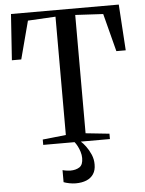

<svg xmlns="http://www.w3.org/2000/svg" viewBox="-63 -793 807 1071"><g transform="rotate(-5 341.0 -257.0)"><path d="M285.5 -44V-706.5L130.5 -698L74.5 -485.5H22L39.5 -743H643L659.5 -485.5H607L552 -698L396 -706.5V-44L528.5 -30V0H155V-30ZM317 229.5Q301 229.5 281.8 225.8Q262.5 222 250 217V149.5Q260 152.5 272.8 154.2Q285.5 156 293.5 156Q324.5 156 344.8 142.8Q365 129.5 365 92Q365 74.5 359.5 56.8Q354 39 346.2 24.2Q338.5 9.5 330.5 0H351.5H365.5Q378 10.5 393.2 31Q408.5 51.5 420 78.2Q431.5 105 431 134.5Q431 166 417 187.2Q403 208.5 377.5 219Q352 229.5 317 229.5Z"/></g></svg>

Font: Merriweather 96pt
Style: Regular
Weight: 400
Version: Version 2.100